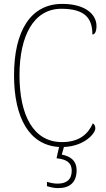

<svg xmlns="http://www.w3.org/2000/svg" viewBox="-20 -744 545 985"><path d="M279 221C335 221 373 194 373 130C373 75 335 57 297 49L308 10C414 6 469 -60 469 -85C469 -97 465 -106 456 -111C433 -58 388 -15 298 -15C151 -15 80 -153 80 -358C80 -561 153 -699 295 -699C416 -699 454 -650 454 -567C467 -567 475 -583 475 -611C475 -668 421 -724 299 -724C138 -724 52 -586 52 -358C52 -140 130 1 283 10L270 68C322 73 348 91 348 132C348 179 319 198 276 198C257 198 243 195 221 189V211C243 218 261 221 279 221Z"/></svg>

Font: Noto Serif Armenian SemiCondensed Thin
Style: Regular
Weight: 100
Width: 4
Designer: Monotype Design Team
Foundry: Monotype Imaging Inc.
Version: Version 2.008